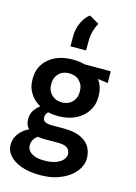

<svg xmlns="http://www.w3.org/2000/svg" viewBox="-150 -911 854 1202"><g transform="rotate(15 276.5 -310.0)"><path d="M311.5 -674.8 311 -614.3H210V-680.2Q210 -728.5 229.7 -769.8Q249.5 -811 278.3 -832.5L342.3 -795.4Q328.6 -771.5 320.1 -741.5Q311.5 -711.4 311.5 -674.8ZM307.1 -106.4Q394.5 -106.4 442.9 -68.8Q491.2 -31.2 491.2 40Q491.2 69.8 474.1 100.6Q457 131.3 424.3 156.7Q391.6 182.1 344 198Q296.4 213.9 235.4 213.9Q161.6 213.9 110.6 195.1Q59.6 176.3 33.4 145.5Q7.3 114.7 7.3 78.6Q7.3 48.3 19.5 24.7Q31.7 1 51.3 -16.6Q70.8 -34.2 94.7 -45.4Q71.8 -67.4 71.8 -106Q71.8 -140.1 87.6 -163.3Q103.5 -186.5 125 -201.7Q82 -226.1 58.1 -264.6Q34.2 -303.2 34.2 -349.6V-360.4Q34.2 -439 92.8 -488.5Q151.4 -538.1 247.1 -538.1Q289.1 -538.1 324.2 -528.3H494.1L495.1 -452.6L428.7 -461.4Q460.9 -418.5 460.9 -360.4V-349.6Q460.9 -300.8 434.6 -260.3Q408.2 -219.7 360.4 -195.8Q312.5 -171.9 248 -171.9Q212.9 -171.9 182.6 -179.2Q175.3 -172.9 170.7 -164.1Q166 -155.3 166 -143.6Q166 -121.1 183.3 -113.8Q200.7 -106.4 225.6 -106.4ZM155.3 -360.8V-349.1Q155.3 -326.2 166.5 -306.2Q177.7 -286.1 198.5 -273.7Q219.2 -261.2 248 -261.2Q276.9 -261.2 297.4 -273.7Q317.9 -286.1 328.9 -306.2Q339.8 -326.2 339.8 -349.1V-360.8Q339.8 -397.5 314.9 -423.3Q290 -449.2 247.1 -449.2Q205.1 -449.2 180.2 -423.3Q155.3 -397.5 155.3 -360.8ZM235.4 119.1Q281.2 119.1 311 107.7Q340.8 96.2 355.5 79.1Q370.1 62 370.1 44.9Q370.1 29.3 363.3 16.6Q356.4 3.9 339.8 -3.4Q323.2 -10.7 293.5 -10.7H200.7Q179.7 -10.7 160.2 -14.2Q144.5 -5.4 134.3 11.7Q124 28.8 124 50.3Q124 68.8 136 84.5Q147.9 100.1 172.6 109.6Q197.3 119.1 235.4 119.1Z"/></g></svg>

Font: Robert Sans
Style: Bold
Weight: 700
Designer: Christian Robertson (extended by Adam Twardoch)
Foundry: Google
Version: Version 12.135;April 2, 2019;FontCreator 11.5.0.2425 64-bit;